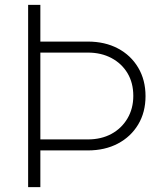

<svg xmlns="http://www.w3.org/2000/svg" viewBox="-20 -765 675 785"><path d="M95 0H145V-150H339Q409 -150 462 -178Q515 -206 545 -256Q575 -306 575 -372Q575 -438 545 -488.5Q515 -539 462 -567Q409 -595 339 -595H145V-745H95ZM145 -195V-550H339Q394 -550 436 -527.5Q478 -505 501.5 -465.5Q525 -426 525 -373Q525 -321 501 -280.5Q477 -240 435.5 -217.5Q394 -195 339 -195Z"/></svg>

Font: Plus Jakarta Sans ExtraLight
Style: Regular
Weight: 200
Designer: Gumpita Rahayu
Foundry: Tokotype
Version: Version 2.004; ttfautohint (v1.8.3)